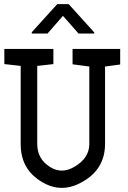

<svg xmlns="http://www.w3.org/2000/svg" viewBox="-20 -899 620 929"><path d="M436 -742.2V-736.8H359.9L284.7 -822.3L210 -736.8H133.8V-743.2L256.8 -878.9H312.5ZM160.2 -203.1Q160.2 -128.9 222.7 -90.8Q278.3 -55.7 339.8 -91.8Q412.1 -133.8 412.1 -202.1V-577.1L331.1 -587.9V-662.1H561.5V-586.9L488.3 -577.1V-203.1Q488.3 -80.1 377.9 -18.6Q278.3 38.1 184.6 -17.6Q80.1 -78.1 80.1 -201.2V-580.1L1 -588.9V-662.1H238.3V-588.9L160.2 -580.1Z"/></svg>

Font: Hopone
Style: Regular
Weight: 400
Foundry: SIL International (SIL)
Version: Version 1.00 September 3, 2015, initial release